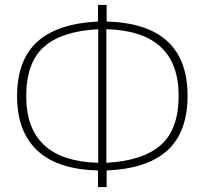

<svg xmlns="http://www.w3.org/2000/svg" viewBox="-20 -736 827 776"><path d="M410 -618V-78Q557 -86 629.5 -149.5Q702 -213 702 -349Q702 -610 410 -618ZM86 -347Q86 -86 377 -78V-618Q229 -610 157.5 -546.5Q86 -483 86 -347ZM738 -349Q738 -202 656.5 -128Q575 -54 411 -47V20H376V-47Q213 -51 131 -127.5Q49 -204 49 -347Q49 -493 130.5 -567Q212 -641 376 -649V-716H411V-649Q738 -640 738 -349Z"/></svg>

Font: FiraSans
Style: Regular
Weight: 200
Designer: Carrois Corporate & Edenspiekermann AG
Foundry: Carrois Corporate GbR & Edenspiekermann AG
Version: Version 3.106;PS 003.106;hotconv 1.0.70;makeotf.lib2.5.58329